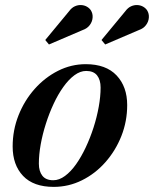

<svg xmlns="http://www.w3.org/2000/svg" viewBox="-20 -721 602 751"><path d="M190 10Q111 10 70.2 -33Q29.5 -76 29.5 -148Q29.5 -212 52.5 -270Q75.5 -328 115.5 -373Q155.5 -418 207 -444Q258.5 -470 315.5 -470Q394.5 -470 436 -426Q477.5 -382 477.5 -310Q477.5 -246.5 454.8 -189Q432 -131.5 392.2 -86.5Q352.5 -41.5 300.5 -15.8Q248.5 10 190 10ZM188.5 -16Q211.5 -16 234.2 -32.8Q257 -49.5 277.5 -78.5Q298 -107.5 315.5 -144.8Q333 -182 346 -222.5Q359 -263 366.2 -303.2Q373.5 -343.5 373.5 -378.5Q373.5 -408.5 359.8 -426Q346 -443.5 317 -443.5Q294 -443.5 271.2 -426.8Q248.5 -410 227.8 -381Q207 -352 189.8 -315Q172.5 -278 159.5 -237.2Q146.5 -196.5 139.2 -156.2Q132 -116 132 -81Q132 -51 145.8 -33.5Q159.5 -16 188.5 -16ZM391.5 -547 377 -564.5 470.5 -677.5Q480.5 -691 493 -696.5Q505.5 -702 517.8 -701.2Q530 -700.5 540 -694.8Q550 -689 555.5 -680.5Q563.5 -667.5 562.2 -651.8Q561 -636 551 -622.8Q541 -609.5 523.5 -603.5ZM171.5 -547 157 -564.5 250.5 -677.5Q260.5 -691 273 -696.5Q285.5 -702 297.8 -701.2Q310 -700.5 320 -694.8Q330 -689 335.5 -680.5Q343.5 -667.5 342.2 -651.8Q341 -636 331 -622.8Q321 -609.5 303.5 -603.5Z"/></svg>

Font: Bodoni Moda 9pt SemiBold
Style: Italic
Weight: 600
Italic angle: -13°
Designer: Owen Earl
Foundry: indestructible type
Version: Version 2.004